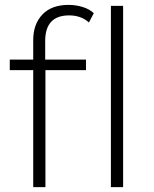

<svg xmlns="http://www.w3.org/2000/svg" viewBox="-20 -766 629 786"><path d="M116 0V-479H20V-522H116V-602Q116 -667 153.5 -706.5Q191 -746 261 -746Q290 -746 318 -737.5Q346 -729 364 -712L344 -674Q312 -703 263 -703Q165 -703 165 -598V-522H332V-479H166V0ZM434 0V-742H484V0Z"/></svg>

Font: Montserrat Light
Style: Regular
Weight: 300
Designer: Julieta Ulanovsky
Foundry: Julieta Ulanovsky
Version: Version 9.000; ttfautohint (v1.8.4.7-5d5b)